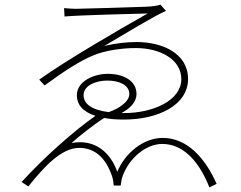

<svg xmlns="http://www.w3.org/2000/svg" viewBox="-20 -772 1040 827"><path d="M448 -289C371 -299 340 -327 340 -362C340 -406 397 -425 442 -425C493 -425 537 -406 537 -367C537 -334 492 -304 448 -289ZM256 -737 258 -701C326 -707 578 -713 616 -714C492 -644 258 -508 149 -429L172 -404C258 -467 323 -509 381 -533C435 -556 510 -565 565 -565C667 -565 761 -518 761 -431C761 -339 639 -285 515 -285H503C541 -305 568 -333 568 -367C568 -423 514 -454 444 -454C383 -454 311 -421 311 -362C311 -323 335 -291 391 -273C302 -211 169 -94 73 12L102 31C168 -51 243 -135 321 -135C389 -135 436 -92 463 -12C467 -1 469 18 470 27H500C501 17 503 0 508 -13C537 -93 610 -152 679 -152C761 -152 832 -90 882 35L913 20C862 -96 783 -178 681 -178C596 -178 518 -111 485 -32C457 -113 391 -175 288 -156C319 -184 383 -235 429 -264C453 -259 481 -257 514 -257C661 -257 790 -319 790 -432C790 -543 678 -591 568 -591C524 -591 475 -585 429 -574C512 -623 652 -708 695 -725L671 -752C663 -748 637 -744 609 -743C562 -741 325 -734 304 -734C288 -734 273 -736 256 -737Z"/></svg>

Font: Noto Sans CJK HK Thin
Style: Regular
Weight: 100
Designer: Ryoko NISHIZUKA 西塚涼子 (kana, bopomofo & ideographs); Paul D. Hunt (Latin, Greek & Cyrillic); Sandoll Communications 산돌커뮤니
Foundry: Adobe
Version: Version 2.004;hotconv 1.0.118;makeotfexe 2.5.65603